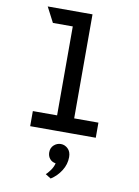

<svg xmlns="http://www.w3.org/2000/svg" viewBox="-106 -791 828 1146"><g transform="rotate(10 308.0 -218.0)"><path d="M256 0V-713.5L359.5 -722V0ZM109 0V-91.5H506.5V0ZM135.5 -630.5 88 -722H359.5L350.5 -630.5ZM283.5 286.5 250.5 266Q260 258 275.8 236.8Q291.5 215.5 297 192Q274 188.5 261 172.5Q248 156.5 248 133.5Q248 106 266.5 89.5Q285 73 308.5 73Q332.5 73 351.2 91Q370 109 370 141.5Q370 185.5 345.5 224.2Q321 263 283.5 286.5Z"/></g></svg>

Font: Overpass Mono SemiBold
Style: Regular
Weight: 600
Monospace: yes
Designer: Delve Withrington, Dave Bailey
Foundry: Delve Fonts LLC
Version: Version 4.000